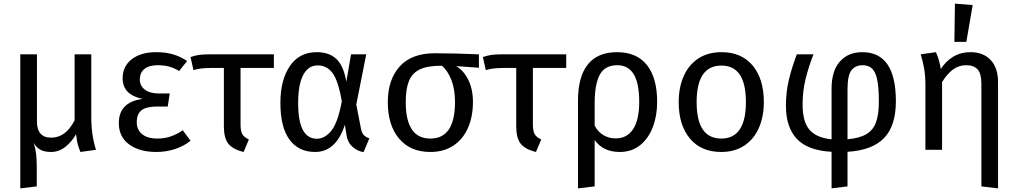

<svg xmlns="http://www.w3.org/2000/svg" viewBox="-20 -827 5616 1060"><path d="M510 0 424 12Q413 -14 408.5 -33.5Q404 -53 400 -85V-86Q376 -44 340.5 -16Q305 12 262 12Q227 12 204.5 0.5Q182 -11 166 -38Q175 -10 179 20Q183 50 183 96V202L92 213V-527H184V-156Q184 -67 263 -67Q343 -67 392 -163V-527H484V-180Q484 -80 510 0Z M1013 -490 969 -435Q941 -452 913.5 -459.5Q886 -467 851 -467Q803 -467 777.5 -446.5Q752 -426 752 -388Q752 -353 780 -332Q808 -311 856 -311H917L906 -239H850Q788 -239 761.5 -218.5Q735 -198 735 -151Q735 -111 764.5 -86.5Q794 -62 848 -62Q888 -62 922 -73.5Q956 -85 989 -108L1032 -50Q995 -20 946 -4Q897 12 843 12Q749 12 692.5 -30Q636 -72 636 -147Q636 -264 768 -281Q657 -303 657 -395Q657 -461 707.5 -500Q758 -539 842 -539Q896 -539 937 -526.5Q978 -514 1013 -490Z M1308 -452V-141Q1308 -103 1318 -86Q1328 -69 1354 -57L1325 12Q1264 -3 1240 -34.5Q1216 -66 1216 -129V-452H1147Q1108 -451 1090.5 -449Q1073 -447 1048 -440L1032 -512Q1058 -521 1079.5 -524Q1101 -527 1139 -527H1492V-452Z M1892 -376 1918 -527H2002L1947 -250L1973 -116Q1977 -95 1987 -83Q1997 -71 2019 -63L1987 13Q1952 7 1925.5 -17Q1899 -41 1893 -82L1884 -138Q1835 12 1720 12Q1628 12 1578 -56.5Q1528 -125 1528 -259Q1528 -385 1580 -462Q1632 -539 1729 -539Q1797 -539 1837 -501.5Q1877 -464 1892 -376ZM1626 -259Q1626 -158 1652 -109.5Q1678 -61 1730 -61Q1773 -61 1809 -105Q1845 -149 1867 -267Q1848 -380 1816.5 -423Q1785 -466 1734 -466Q1682 -466 1654 -413Q1626 -360 1626 -259Z M2624 -453 2498 -462Q2539 -439 2565 -387Q2591 -335 2591 -264Q2591 -182 2563 -119.5Q2535 -57 2482 -22.5Q2429 12 2356 12Q2245 12 2183 -62Q2121 -136 2121 -263Q2121 -387 2186.5 -460Q2252 -533 2381 -533Q2488 -533 2624 -527ZM2492 -264Q2492 -335 2471.5 -386.5Q2451 -438 2420 -464H2415Q2340 -464 2298 -444Q2256 -424 2238 -380.5Q2220 -337 2220 -263Q2220 -62 2356 -62Q2492 -62 2492 -264Z M2922 -452V-141Q2922 -103 2932 -86Q2942 -69 2968 -57L2939 12Q2878 -3 2854 -34.5Q2830 -66 2830 -129V-452H2761Q2722 -451 2704.5 -449Q2687 -447 2662 -440L2646 -512Q2672 -521 2693.5 -524Q2715 -527 2753 -527H3106V-452Z M3608 -264Q3608 -188 3584 -125Q3560 -62 3513.5 -25Q3467 12 3401 12Q3310 12 3263 -54V202L3171 213V-271Q3171 -404 3225.5 -471.5Q3280 -539 3386 -539Q3495 -539 3551.5 -468Q3608 -397 3608 -264ZM3509 -264Q3509 -368 3478.5 -417.5Q3448 -467 3388 -467Q3320 -467 3291.5 -415Q3263 -363 3263 -256V-133Q3282 -98 3312 -80.5Q3342 -63 3379 -63Q3442 -63 3475.5 -114.5Q3509 -166 3509 -264Z M4197 -264Q4197 -182 4169 -119.5Q4141 -57 4088 -22.5Q4035 12 3962 12Q3851 12 3789 -62Q3727 -136 3727 -263Q3727 -345 3755 -407.5Q3783 -470 3836 -504.5Q3889 -539 3963 -539Q4074 -539 4135.5 -465Q4197 -391 4197 -264ZM3826 -263Q3826 -62 3962 -62Q4098 -62 4098 -264Q4098 -465 3963 -465Q3826 -465 3826 -263Z M4659 11V202L4571 213V11Q4440 4 4379.5 -60Q4319 -124 4319 -243Q4319 -318 4335 -385.5Q4351 -453 4379 -527H4471Q4444 -458 4427.5 -391Q4411 -324 4411 -250Q4411 -154 4449.5 -110Q4488 -66 4571 -58V-338Q4571 -435 4616.5 -487Q4662 -539 4741 -539Q4926 -539 4926 -268Q4926 -132 4860.5 -64.5Q4795 3 4659 11ZM4832 -266Q4832 -343 4823 -386.5Q4814 -430 4794.5 -448.5Q4775 -467 4743 -467Q4703 -467 4681 -439.5Q4659 -412 4659 -334V-58Q4725 -64 4762.5 -86Q4800 -108 4816 -151Q4832 -194 4832 -266Z M5490 -374V213L5398 202V-365Q5398 -421 5377 -444Q5356 -467 5315 -467Q5273 -467 5241 -443Q5209 -419 5181 -374V0H5089V-357Q5089 -410 5082 -449Q5075 -488 5063 -527L5147 -539Q5165 -501 5174 -446Q5202 -490 5243.5 -514.5Q5285 -539 5337 -539Q5409 -539 5449.5 -495.5Q5490 -452 5490 -374ZM5350 -799 5315 -596H5249L5252 -807Z"/></svg>

Font: Fira Sans
Style: Regular
Weight: 400
Designer: bBox Type GmbH & Carrois Corporate GbR & Edenspiekermann AG
Foundry: bBox Type GmbH & Carrois Corporate GbR & Edenspiekermann AG
Version: Version 4.301